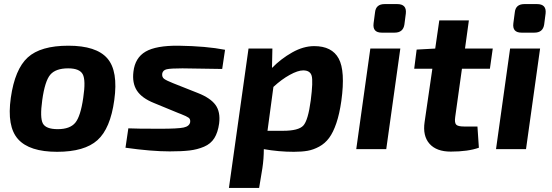

<svg xmlns="http://www.w3.org/2000/svg" viewBox="-20 -731 2703 941"><path d="M315 -507Q452 -507 506 -445Q560 -383 540 -240Q521 -101 457.5 -44Q394 13 260 13Q124 13 68.5 -49Q13 -111 33 -252Q53 -392 116 -449.5Q179 -507 315 -507ZM314 -396Q253 -396 226.5 -365Q200 -334 187 -240Q175 -154 190 -126Q205 -98 263 -98Q323 -98 349 -129.5Q375 -161 388 -252Q401 -338 385.5 -367Q370 -396 314 -396Z M854 -177 735 -226Q675 -250 651 -287Q627 -324 634 -380Q642 -448 693.5 -478Q745 -508 855 -507Q991 -505 1083 -487L1069 -393Q877 -396 874 -396Q816 -396 797 -391.5Q778 -387 775 -370Q773 -353 784.5 -344.5Q796 -336 829 -323L950 -275Q1011 -251 1036 -217Q1061 -183 1054 -126Q1048 -82 1030.5 -54Q1013 -26 980 -12Q947 2 909 6.5Q871 11 812 11Q722 11 595 -7L609 -102Q645 -100 766 -100Q852 -100 880 -106Q908 -112 912 -132Q914 -147 904.5 -154Q895 -161 867 -172Q859 -175 854 -177Z M1315 -493 1313 -398Q1357 -443 1412 -474Q1467 -505 1520 -505Q1607 -505 1640 -444Q1673 -383 1653 -237Q1644 -173 1628.5 -127.5Q1613 -82 1593 -55Q1573 -28 1544.5 -12.5Q1516 3 1487.5 8Q1459 13 1420 13Q1347 13 1273 0Q1273 47 1266 93L1250 190H1102L1198 -493ZM1291 -90H1367Q1443 -90 1466.5 -115.5Q1490 -141 1503 -239Q1515 -333 1507.5 -359.5Q1500 -386 1466 -386Q1440 -386 1400 -364Q1360 -342 1320 -305Z M1865 -711H1927Q1974 -711 1969 -665L1962 -611Q1956 -571 1914 -571H1851Q1805 -571 1811 -617L1818 -670Q1822 -711 1865 -711ZM1873 0H1726L1795 -493H1942Z M2244 -394 2211 -158Q2207 -130 2215.5 -120.5Q2224 -111 2254 -111H2320L2327 -7Q2274 12 2189 12Q2119 12 2085 -26.5Q2051 -65 2061 -133L2099 -394H2010L2022 -488L2113 -493L2133 -631H2278L2259 -493H2395L2381 -394Z M2550 -711H2612Q2659 -711 2654 -665L2647 -611Q2641 -571 2599 -571H2536Q2490 -571 2496 -617L2503 -670Q2507 -711 2550 -711ZM2558 0H2411L2480 -493H2627Z"/></svg>

Font: Ezarion
Style: Bold Italic
Weight: 700
Italic angle: -8°
Designer: Natanael Gama
Version: Version 1.001;PS 001.001;hotconv 1.0.70;makeotf.lib2.5.58329